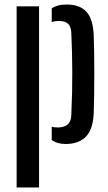

<svg xmlns="http://www.w3.org/2000/svg" viewBox="-20 -628 478 848"><path d="M53.5 200V-600H152.5V200ZM208.5 -68.5Q214 -66.5 220.5 -65.8Q227 -65 234 -65Q263.5 -65 279 -78.5Q294.5 -92 295 -121.5Q297.5 -176.5 298.5 -223Q299.5 -269.5 299.2 -312Q299 -354.5 298 -395.8Q297 -437 295 -481Q294.5 -509 281.5 -522.2Q268.5 -535.5 239.5 -535.5Q222 -535.5 208.5 -530.5V-591Q221 -599.5 236.8 -603.8Q252.5 -608 275 -608Q332 -608 361.5 -576.2Q391 -544.5 394 -471Q395 -441.5 395.8 -396Q396.5 -350.5 396.5 -300Q396.5 -249.5 395.8 -204Q395 -158.5 394 -129Q391 -56 359 -24Q327 8 270 8Q233 8 208.5 -9.5Z"/></svg>

Font: Big Shoulders Stencil Text Thin SemiBold
Style: Regular
Weight: 600
Version: Version 2.001